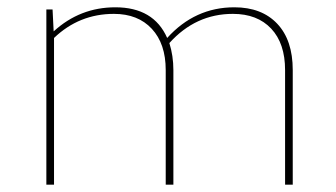

<svg xmlns="http://www.w3.org/2000/svg" viewBox="-20 -506 920 526"><path d="M107 0V-480H124L127 -420Q199 -486 296 -486Q401 -486 438 -402Q514 -486 622 -486Q697 -486 739.5 -441Q782 -396 782 -314V0H761V-314Q761 -387 723 -427.5Q685 -468 618 -468Q516 -468 444 -388Q455 -353 455 -314V0H434V-314Q434 -386 396 -427Q358 -468 292 -468Q197 -468 128 -402V0Z"/></svg>

Font: Cantarell Thin
Style: Regular
Weight: 100
Designer: Dave Crossland, Nikolaus Waxweiler, Florian Fecher, Jacques Le Bailly, Eben Sorkin, Alexei Vanyashin, Alexios Zavras, Em
Version: Version 0.303